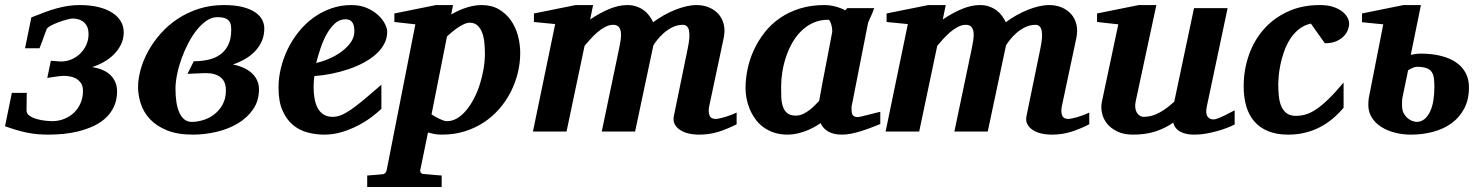

<svg xmlns="http://www.w3.org/2000/svg" viewBox="-37 -520 5858 759"><path d="M452.1 -392.1Q452.1 -366.2 441.2 -344Q430.2 -321.8 412.4 -304.2Q394.5 -286.6 372.1 -274.2Q349.6 -261.7 327.1 -254.9Q377.4 -246.6 401.6 -221.2Q425.8 -195.8 425.8 -159.2Q425.8 -124.5 413.3 -98.1Q400.9 -71.8 379.9 -52.7Q358.9 -33.7 331.5 -21.2Q304.2 -8.8 274.4 -1.2Q244.6 6.3 214.4 9.3Q184.1 12.2 157.2 12.2Q133.8 12.2 112.8 10.5Q91.8 8.8 71 4.6Q50.3 0.5 28.8 -5.9Q7.3 -12.2 -17.1 -21L9.8 -152.8H68.8L67.9 -83Q67.9 -70.3 80.3 -62Q92.8 -53.7 109.6 -49.1Q126.5 -44.4 143.1 -42.7Q159.7 -41 168 -41Q193.8 -41 216.3 -49.8Q238.8 -58.6 255.4 -74.5Q272 -90.3 281.5 -112.3Q291 -134.3 291 -160.2Q291 -180.7 282.2 -192.6Q273.4 -204.6 261.2 -210.7Q249 -216.8 236.3 -218.5Q223.6 -220.2 215.8 -220.2Q208 -220.2 197 -218.8Q186 -217.3 175.3 -215.8L149.9 -211.9L164.1 -279.8Q185.1 -278.3 193.1 -277.6Q201.2 -276.9 204.1 -276.9Q226.1 -276.9 245.8 -285.4Q265.6 -293.9 280.5 -308.6Q295.4 -323.2 304.2 -342.8Q313 -362.3 313 -384.8Q313 -404.3 306.6 -416.5Q300.3 -428.7 290.8 -435.3Q281.2 -441.9 270.3 -444.3Q259.3 -446.8 250 -446.8Q243.2 -446.8 227.3 -442.6Q211.4 -438.5 194.3 -432.1Q177.2 -425.8 163.3 -418.2Q149.4 -410.6 147 -403.8Q139.6 -384.8 134.3 -369.1Q129.4 -356 125 -344Q120.6 -332 119.1 -329.1H62L86.9 -451.2Q116.2 -462.9 140.6 -471.9Q165 -481 187.5 -487.1Q210 -493.2 231.9 -496.6Q253.9 -500 277.8 -500Q318.8 -500 351.3 -492.2Q383.8 -484.4 406 -470.2Q428.2 -456.1 440.2 -436.3Q452.1 -416.5 452.1 -392.1Z M877 -401.9Q877 -411.1 875.7 -420.2Q874.5 -429.2 869.1 -436.3Q863.8 -443.4 852.8 -447.8Q841.8 -452.1 821.8 -452.1Q800.3 -452.1 780 -438.5Q759.8 -424.8 741.2 -401.9Q722.7 -378.9 707.3 -349.4Q691.9 -319.8 680.7 -288.6Q669.4 -257.3 663.1 -226.1Q656.7 -194.8 656.7 -168.9Q656.7 -140.1 660.4 -116.2Q664.1 -92.3 671.9 -75Q679.7 -57.6 691.9 -47.9Q704.1 -38.1 721.2 -38.1Q742.2 -38.1 765.9 -45.2Q789.6 -52.2 809.6 -67.6Q829.6 -83 842.8 -106.4Q856 -129.9 856 -163.1Q856 -198.2 834.7 -214.6Q813.5 -231 776.9 -231Q772.5 -231 764.4 -230.7Q756.3 -230.5 746.6 -230Q736.8 -229.5 725.6 -229Q714.4 -228.5 704.1 -228L729 -277.8Q758.8 -277.8 785.6 -283.7Q812.5 -289.6 832.8 -303.7Q853 -317.9 865 -341.8Q877 -365.7 877 -401.9ZM1007.8 -407.2Q1007.8 -379.4 997.6 -356.7Q987.3 -334 970.2 -316.4Q953.1 -298.8 930.7 -286.1Q908.2 -273.4 883.8 -265.1Q906.2 -260.7 925.3 -252.2Q944.3 -243.7 958 -231.2Q971.7 -218.8 979.2 -202.6Q986.8 -186.5 986.8 -167Q986.8 -121.6 963.6 -87.9Q940.4 -54.2 903.1 -32Q865.7 -9.8 819.1 1.2Q772.5 12.2 726.1 12.2Q665 12.2 623.5 -4.6Q582 -21.5 556.6 -48.3Q531.2 -75.2 520 -108.9Q508.8 -142.6 508.8 -175.8Q508.8 -208.5 519 -245.4Q529.3 -282.2 549.1 -318.1Q568.8 -354 597.9 -387Q627 -419.9 664.8 -445.1Q702.6 -470.2 748.5 -485.1Q794.4 -500 848.1 -500Q892.1 -500 922.4 -492.2Q952.6 -484.4 971.7 -471.4Q990.7 -458.5 999.3 -441.9Q1007.8 -425.3 1007.8 -407.2Z M1363.8 -396Q1363.8 -404.8 1362.5 -413.3Q1361.3 -421.9 1357.7 -428.7Q1354 -435.5 1346.9 -439.7Q1339.8 -443.8 1328.6 -443.8Q1305.2 -443.8 1286.9 -427.2Q1268.6 -410.6 1254.4 -385Q1240.2 -359.4 1230 -328.9Q1219.7 -298.3 1212.9 -271Q1238.8 -276.9 1265.6 -288.6Q1292.5 -300.3 1314.2 -316.7Q1335.9 -333 1349.9 -353Q1363.8 -373 1363.8 -396ZM1493.7 -395Q1493.7 -368.7 1481.7 -346.2Q1469.7 -323.7 1448.7 -305.2Q1427.7 -286.6 1399.7 -271.7Q1371.6 -256.8 1339.6 -246.1Q1307.6 -235.4 1273.2 -228.5Q1238.8 -221.7 1205.6 -219.2Q1204.6 -210 1203.6 -198.2Q1202.6 -186.5 1202.6 -178.2Q1202.6 -152.3 1206.5 -130.4Q1210.4 -108.4 1219.2 -92.3Q1228 -76.2 1242.4 -67.1Q1256.8 -58.1 1277.8 -58.1Q1293.9 -58.1 1310.5 -64.5Q1327.1 -70.8 1349.1 -85.7Q1371.1 -100.6 1400.4 -125Q1429.7 -149.4 1470.7 -185.1V-89.8Q1456.1 -75.7 1432.6 -57.9Q1409.2 -40 1379.4 -24.4Q1349.6 -8.8 1315.4 1.7Q1281.2 12.2 1244.6 12.2Q1211.9 12.2 1179.7 3.9Q1147.5 -4.4 1121.8 -25.4Q1096.2 -46.4 1080.1 -82.3Q1064 -118.2 1064 -173.8Q1064 -211.9 1073.5 -251Q1083 -290 1100.6 -326.2Q1118.2 -362.3 1143.6 -394Q1168.9 -425.8 1200.9 -449.2Q1232.9 -472.7 1271 -486.3Q1309.1 -500 1351.6 -500Q1388.2 -500 1415 -487.8Q1441.9 -475.6 1459.5 -458.7Q1477.1 -441.9 1485.4 -424.1Q1493.7 -406.2 1493.7 -395Z M1879.9 -307.1Q1879.9 -328.1 1877.9 -349.9Q1876 -371.6 1869.6 -389.4Q1863.3 -407.2 1851.3 -418.7Q1839.4 -430.2 1819.8 -430.2Q1809.1 -430.2 1796.6 -424.3Q1784.2 -418.5 1771.7 -409.9Q1759.3 -401.4 1748.3 -392.1Q1737.3 -382.8 1730 -376L1668.9 -67.9Q1674.8 -64 1682.6 -59.3Q1690.4 -54.7 1698.7 -50.8Q1707 -46.9 1715.1 -43.9Q1723.1 -41 1730 -41Q1751 -41 1770.3 -52.5Q1789.6 -64 1806.2 -84Q1822.8 -104 1836.4 -130.1Q1850.1 -156.2 1859.6 -186Q1869.1 -215.8 1874.5 -246.8Q1879.9 -277.8 1879.9 -307.1ZM2019.5 -311Q2019.5 -271 2009.8 -231.4Q2000 -191.9 1981.7 -156Q1963.4 -120.1 1936.5 -89.4Q1909.7 -58.6 1875.5 -36.1Q1841.3 -13.7 1799.8 -0.7Q1758.3 12.2 1710.9 12.2Q1692.4 12.2 1678.5 9.5Q1664.6 6.8 1654.8 3.9L1624.5 151.9Q1623 158.7 1627.2 163.3Q1631.3 168 1639.6 168Q1646.5 168.5 1656.7 169.4Q1665.5 170.4 1678.5 171.4Q1691.4 172.4 1709 173.8V219.2H1414.6V173.8Q1422.4 172.9 1432.9 172.4Q1443.4 171.9 1452.6 170.9Q1463.4 169.9 1474.6 168.9Q1482.4 168 1486.3 163.3Q1490.2 158.7 1491.7 151.9L1605 -423.8L1522 -433.1V-466.8L1686.5 -500H1753.9L1746.6 -462.9Q1754.4 -467.3 1766.8 -473.6Q1779.3 -480 1794.9 -485.8Q1810.5 -491.7 1828.6 -495.8Q1846.7 -500 1866.7 -500Q1906.2 -500 1935.1 -483.2Q1963.9 -466.3 1982.7 -439.5Q2001.5 -412.6 2010.5 -378.9Q2019.5 -345.2 2019.5 -311Z M2875 -28.8Q2836.9 -9.3 2801.5 1.5Q2766.1 12.2 2727.5 12.2Q2704.6 12.2 2684.8 7.6Q2665 2.9 2650.9 -6.6Q2636.7 -16.1 2629.9 -29.8Q2623 -43.5 2627 -62L2681.6 -328.1Q2701.7 -421.9 2662.6 -421.9Q2640.6 -421.9 2621.3 -412.4Q2602.1 -402.8 2587.2 -389.6Q2572.3 -376.5 2561.5 -362.8Q2550.8 -349.1 2545.9 -340.8L2473.6 0H2341.8L2410.6 -329.1Q2413.6 -343.8 2416.3 -360.1Q2418.9 -376.5 2417.7 -390.1Q2416.5 -403.8 2409.7 -412.8Q2402.8 -421.9 2386.7 -421.9Q2371.1 -421.9 2355 -413.3Q2338.9 -404.8 2324.2 -392.1Q2309.6 -379.4 2296.6 -365Q2283.7 -350.6 2273.9 -338.9L2202.6 0H2069.8L2157.7 -424.8L2073.7 -433.1V-466.8L2238.8 -500H2307.6L2295.9 -442.9Q2332 -467.8 2370.1 -483.9Q2408.2 -500 2442.9 -500Q2463.4 -500 2479.7 -494.1Q2496.1 -488.3 2508.8 -478.8Q2521.5 -469.2 2530.3 -457Q2539.1 -444.8 2544.9 -432.1Q2564.5 -446.8 2586.4 -459.2Q2608.4 -471.7 2630.9 -480.7Q2653.3 -489.7 2675.3 -494.9Q2697.3 -500 2716.8 -500Q2743.2 -500 2765.6 -490.7Q2788.1 -481.4 2803.2 -464.4Q2818.4 -447.3 2824.2 -423.1Q2830.1 -398.9 2823.7 -369.1L2766.6 -100.1Q2762.2 -78.6 2767.6 -64.2Q2772.9 -49.8 2792 -49.8Q2796.9 -49.8 2806.6 -51.8Q2816.4 -53.7 2828.1 -57.1Q2839.8 -60.5 2852.1 -65.2Q2864.3 -69.8 2875 -75.2Z M3252.9 -394Q3253.4 -396 3252.7 -403.8Q3252 -411.6 3249.8 -420.2Q3247.6 -428.7 3244.4 -435.3Q3241.2 -441.9 3236.8 -441.9Q3204.6 -441.9 3178.5 -430.2Q3152.3 -418.5 3131.6 -398.4Q3110.8 -378.4 3095.7 -352.1Q3080.6 -325.7 3070.6 -296.1Q3060.5 -266.6 3055.7 -235.8Q3050.8 -205.1 3050.8 -176.8Q3050.8 -156.7 3051.5 -136.7Q3052.2 -116.7 3057.4 -100.1Q3062.5 -83.5 3074.5 -73.2Q3086.4 -63 3108.9 -63Q3125 -63 3139.4 -70.3Q3153.8 -77.6 3165.8 -87.2Q3177.7 -96.7 3186.8 -106.4Q3195.8 -116.2 3201.2 -121.1Q3204.6 -141.1 3206.8 -152.1Q3209 -163.1 3210.7 -173.1Q3212.4 -183.1 3214.8 -195.8Q3217.3 -208.5 3221.9 -232.2Q3226.6 -255.9 3233.9 -294.2Q3241.2 -332.5 3252.9 -394ZM3442.9 -29.8Q3425.8 -22.9 3407 -15.6Q3388.2 -8.3 3368.7 -2.2Q3349.1 3.9 3329.6 8.1Q3310.1 12.2 3291 12.2Q3259.3 12.2 3238 0.5Q3216.8 -11.2 3207 -33.2Q3193.8 -24.4 3178.7 -16.1Q3163.6 -7.8 3147 -1.7Q3130.4 4.4 3112.8 8.3Q3095.2 12.2 3077.1 12.2Q3046.4 12.2 3022 3.9Q2997.6 -4.4 2979 -18.6Q2960.4 -32.7 2947.5 -51.3Q2934.6 -69.8 2926.3 -90.1Q2918 -110.4 2914.1 -131.3Q2910.2 -152.3 2910.2 -170.9Q2910.2 -208 2918.2 -246.8Q2926.3 -285.6 2943.1 -322.3Q2960 -358.9 2985.4 -391.4Q3010.7 -423.8 3045.4 -448Q3080.1 -472.2 3124.3 -486.1Q3168.5 -500 3222.2 -500Q3244.1 -500 3265.9 -494.1Q3287.6 -488.3 3304.7 -479L3312 -487.8H3418.9Q3416.5 -480.5 3412.6 -471.2Q3408.7 -461.9 3404.8 -453.1Q3400.9 -444.3 3397.7 -437.3Q3394.5 -430.2 3394 -426.8L3329.1 -97.2Q3329.1 -85.9 3329.8 -78.1Q3330.6 -70.3 3333.5 -65.7Q3336.4 -61 3341.8 -59.1Q3347.2 -57.1 3356 -57.1Q3357.9 -57.1 3370.4 -60.1Q3382.8 -63 3397.7 -66.9Q3412.6 -70.8 3425.8 -74Q3439 -77.1 3442.9 -78.1Z M4269 -28.8Q4231 -9.3 4195.6 1.5Q4160.2 12.2 4121.6 12.2Q4098.6 12.2 4078.9 7.6Q4059.1 2.9 4044.9 -6.6Q4030.8 -16.1 4023.9 -29.8Q4017.1 -43.5 4021 -62L4075.7 -328.1Q4095.7 -421.9 4056.6 -421.9Q4034.7 -421.9 4015.4 -412.4Q3996.1 -402.8 3981.2 -389.6Q3966.3 -376.5 3955.6 -362.8Q3944.8 -349.1 3939.9 -340.8L3867.7 0H3735.8L3804.7 -329.1Q3807.6 -343.8 3810.3 -360.1Q3813 -376.5 3811.8 -390.1Q3810.5 -403.8 3803.7 -412.8Q3796.9 -421.9 3780.8 -421.9Q3765.1 -421.9 3749 -413.3Q3732.9 -404.8 3718.3 -392.1Q3703.6 -379.4 3690.7 -365Q3677.7 -350.6 3668 -338.9L3596.7 0H3463.9L3551.8 -424.8L3467.8 -433.1V-466.8L3632.8 -500H3701.7L3689.9 -442.9Q3726.1 -467.8 3764.2 -483.9Q3802.2 -500 3836.9 -500Q3857.4 -500 3873.8 -494.1Q3890.1 -488.3 3902.8 -478.8Q3915.5 -469.2 3924.3 -457Q3933.1 -444.8 3939 -432.1Q3958.5 -446.8 3980.5 -459.2Q4002.4 -471.7 4024.9 -480.7Q4047.4 -489.7 4069.3 -494.9Q4091.3 -500 4110.8 -500Q4137.2 -500 4159.7 -490.7Q4182.1 -481.4 4197.3 -464.4Q4212.4 -447.3 4218.3 -423.1Q4224.1 -398.9 4217.8 -369.1L4160.6 -100.1Q4156.2 -78.6 4161.6 -64.2Q4167 -49.8 4186 -49.8Q4190.9 -49.8 4200.7 -51.8Q4210.4 -53.7 4222.2 -57.1Q4233.9 -60.5 4246.1 -65.2Q4258.3 -69.8 4269 -75.2Z M4843.8 -27.8Q4833.5 -22.5 4815.7 -15.4Q4797.9 -8.3 4776.1 -2.2Q4754.4 3.9 4731 8.1Q4707.5 12.2 4686 12.2Q4660.2 12.2 4644 6.8Q4627.9 1.5 4618.9 -6.1Q4609.9 -13.7 4606 -21.7Q4602.1 -29.8 4601.1 -35.2Q4567.9 -12.2 4529.3 0Q4490.7 12.2 4441.9 12.2Q4404.8 12.2 4379.2 -0.5Q4353.5 -13.2 4338.6 -32.2Q4323.7 -51.3 4319.1 -74Q4314.5 -96.7 4318.8 -117.2L4383.8 -423.8L4299.8 -433.1V-466.8L4464.8 -500H4534.2L4452.1 -117.2Q4449.7 -105.5 4450.9 -94.7Q4452.1 -84 4456.5 -75.9Q4460.9 -67.9 4468.3 -63Q4475.6 -58.1 4484.9 -58.1Q4501.5 -58.1 4517.3 -62.7Q4533.2 -67.4 4548.1 -75.7Q4563 -84 4577.1 -94.7Q4591.3 -105.5 4605 -118.2L4683.1 -487.8H4815.9L4733.9 -100.1Q4728 -72.3 4736.1 -60.1Q4744.1 -47.9 4759.8 -47.9Q4763.7 -47.9 4768.8 -49.1Q4773.9 -50.3 4783 -54Q4792 -57.6 4806.4 -64.7Q4820.8 -71.8 4843.8 -84Z M5296.4 -425.8Q5296.4 -417 5292 -403.8Q5287.6 -390.6 5276.6 -378.4Q5265.6 -366.2 5247.1 -357.7Q5228.5 -349.1 5200.2 -349.1L5145 -426.8Q5116.7 -420.4 5096.2 -403.3Q5075.7 -386.2 5061.5 -363.3Q5047.4 -340.3 5038.3 -314Q5029.3 -287.6 5024.4 -263.2Q5019.5 -238.8 5017.8 -219Q5016.1 -199.2 5016.1 -189Q5016.1 -166 5018.1 -143.3Q5020 -120.6 5027.1 -102.5Q5034.2 -84.5 5048.1 -73.2Q5062 -62 5086.4 -62Q5105 -62 5124 -67.4Q5143.1 -72.8 5165.3 -87.4Q5187.5 -102.1 5214.1 -127.7Q5240.7 -153.3 5274.4 -193.8V-94.2Q5253.9 -69.8 5230.5 -50.3Q5207 -30.8 5179.9 -16.8Q5152.8 -2.9 5121.8 4.6Q5090.8 12.2 5055.2 12.2Q5009.3 12.2 4976.1 -1.5Q4942.9 -15.1 4921.4 -40Q4899.9 -64.9 4889.6 -100.1Q4879.4 -135.3 4879.4 -178.2Q4879.4 -243.2 4899.7 -301.5Q4919.9 -359.9 4958.7 -404.1Q4997.6 -448.2 5053.5 -474.1Q5109.4 -500 5181.2 -500Q5210.9 -500 5232.7 -492.9Q5254.4 -485.8 5268.6 -474.9Q5282.7 -463.9 5289.6 -450.9Q5296.4 -438 5296.4 -425.8Z M5633.3 -175.8Q5633.3 -196.3 5631.3 -211.2Q5629.4 -226.1 5622.3 -236.1Q5615.2 -246.1 5601.3 -251Q5587.4 -255.9 5564 -255.9Q5556.6 -255.9 5546.4 -251.2Q5536.1 -246.6 5529.3 -242.2Q5528.3 -236.3 5524.9 -219.7Q5521.5 -203.1 5517.6 -185.5Q5513.2 -165 5508.3 -140.1Q5505.9 -130.4 5505.6 -121.3Q5505.4 -112.3 5505.4 -104Q5505.4 -82 5513.9 -68.8Q5522.5 -55.7 5532.7 -48.8Q5543 -42 5552 -40Q5561 -38.1 5562 -38.1Q5580.6 -38.1 5594 -49.1Q5607.4 -60.1 5616.2 -78.6Q5625 -97.2 5629.2 -122.3Q5633.3 -147.5 5633.3 -175.8ZM5770 -174.8Q5770 -127 5751.7 -91.8Q5733.4 -56.6 5702.4 -33.7Q5671.4 -10.7 5629.6 0.7Q5587.9 12.2 5541 12.2Q5507.8 12.2 5477.3 4.4Q5446.8 -3.4 5423.3 -18.3Q5399.9 -33.2 5386 -55.2Q5372.1 -77.1 5372.1 -106Q5372.1 -112.8 5372.6 -119.1Q5373 -125.5 5374 -132.8L5431.2 -423.8L5347.2 -432.1V-466.8L5511.2 -500H5580.1L5540 -303.2Q5550.8 -305.7 5560.3 -306.9Q5569.8 -308.1 5577.1 -308.1Q5624.5 -308.1 5660.4 -298.8Q5696.3 -289.6 5720.7 -272.2Q5745.1 -254.9 5757.6 -230.2Q5770 -205.6 5770 -174.8Z"/></svg>

Font: Charis SIL Cyr
Style: Bold Italic
Weight: 700
Italic angle: -11°
Foundry: SIL International
Version: Version 5.000